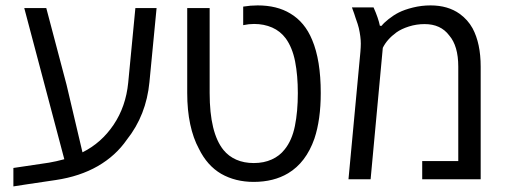

<svg xmlns="http://www.w3.org/2000/svg" viewBox="-20 -660 1875 707"><path d="M29.3 -41.5 160.2 -61Q186.5 -65.4 216.8 -73.7L69.3 -630.4H150.4L225.1 -347.7L283.7 -99.1Q353.5 -133.8 398.4 -200.7Q443.4 -267.6 452.1 -355.5L478.5 -630.4H556.6L530.3 -357.9Q518.6 -235.8 447.3 -146Q406.2 -86.4 340.1 -48.3Q273.9 -10.3 185.5 2.9Q174.3 4.9 77.1 19L29.3 26.4Z M794.4 -20Q742.7 -50.3 712.4 -112.3Q691.4 -150.9 680.4 -202.6Q669.4 -254.4 669.4 -317.4V-630.4H752V-317.4Q752 -170.4 803.2 -107.4Q821.8 -84.5 850.1 -72Q878.4 -59.6 914.6 -59.6Q951.7 -59.6 980.7 -72.8Q1009.8 -85.9 1028.3 -109.9Q1055.2 -143.1 1065.9 -196Q1076.7 -249 1076.7 -316.9Q1076.7 -382.3 1066.7 -433.6Q1056.6 -484.9 1032.2 -518.6Q1012.2 -545.4 982.2 -558.6Q952.1 -571.8 915.5 -571.8Q896 -571.8 875.5 -567.4V-635.7Q902.8 -640.1 928.7 -640.1Q1000 -640.1 1048.8 -610.4Q1102.5 -578.6 1129.4 -513.2Q1161.1 -438.5 1161.1 -317.4Q1161.1 -219.2 1137.7 -149.4Q1106.9 -61.5 1041 -22Q987.8 9.8 914.1 9.8Q846.7 9.8 794.4 -20Z M1308.6 -499.5Q1308.6 -523.9 1301.3 -556.6Q1298.8 -567.9 1289.1 -594.7Q1286.6 -602.5 1284.2 -609.9L1275.9 -632.8H1355.5Q1373 -593.8 1378.9 -564.9H1385.3Q1392.1 -574.7 1410.9 -589.6Q1429.7 -604.5 1448.2 -613.8Q1469.2 -624.5 1500.7 -632.3Q1532.2 -640.1 1565.4 -640.1Q1629.4 -640.1 1672.9 -608.9Q1702.6 -587.4 1720.2 -555.7Q1750 -500 1750 -414.6V0H1534.7V-66.9H1667.5V-414.6Q1667.5 -490.7 1634.3 -529.3Q1603 -571.3 1543.5 -571.3Q1513.7 -571.3 1485.8 -562.5Q1458 -553.7 1439.5 -540.5Q1404.8 -515.1 1389.6 -483.9L1344.7 0H1263.2L1307.1 -469.2Q1308.6 -487.8 1308.6 -499.5Z"/></svg>

Font: Viking Open Sans
Style: Regular
Weight: 400
Foundry: Ascender Corporation
Version: Version 2.001